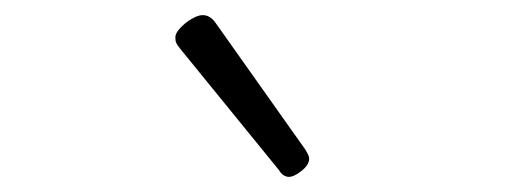

<svg xmlns="http://www.w3.org/2000/svg" viewBox="-20 -857 685 254"><path d="M362 -623Q359 -623 355.5 -625Q352 -627 349 -632L218 -793Q214 -798 213 -800.5Q212 -803 212 -808Q212 -813 218.5 -820Q225 -827 233.5 -832Q242 -837 248 -837Q258 -837 265 -827L384 -659Q387 -654 388 -651.5Q389 -649 389 -647Q389 -639 379 -631Q369 -623 362 -623Z"/></svg>

Font: Playwrite US Modern ExtraLight
Style: Regular
Weight: 250
Designer: Veronika Burian, José Scaglione
Foundry: TypeTogether
Version: Version 1.003